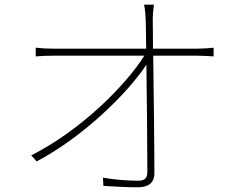

<svg xmlns="http://www.w3.org/2000/svg" viewBox="-20 -784 1040 817"><path d="M631 -577C631 -638 630 -683 630 -699C630 -722 632 -741 635 -764H593C598 -742 599 -718 600 -699C601 -683 601 -638 602 -577H206C179 -577 162 -578 132 -581V-544C160 -546 175 -547 206 -547H594C516 -422 324 -229 113 -123L136 -97C338 -204 526 -391 603 -509C605 -353 607 -147 607 -54C607 -28 599 -15 567 -15C526 -15 468 -19 418 -28L420 7C462 10 525 13 567 13C611 13 637 -6 637 -47C637 -163 634 -392 632 -547H821C843 -547 873 -545 889 -544V-581C873 -579 842 -577 822 -577Z"/></svg>

Font: Noto Sans CJK Thin
Style: Regular
Weight: 100
Designer: Ryoko NISHIZUKA (kana & ideographs); Paul D. Hunt (Latin, Greek & Cyrillic); Wenlong ZHANG (bopomofo); Sandoll Communica
Foundry: Adobe Systems Incorporated
Version: Version 1.000;PS 1;hotconv 1.0.78;makeotf.lib2.5.61930